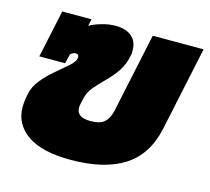

<svg xmlns="http://www.w3.org/2000/svg" viewBox="-85 -639 817 748"><g transform="rotate(15 324.0 -265.0)"><path d="M258 10Q142 10 83.5 -31Q25 -72 25 -141Q25 -158 28 -176L31 -192Q37 -225 60 -253Q83 -281 110.5 -304Q138 -327 159 -345.5Q180 -364 183 -377Q184 -380 184 -384Q184 -396 171 -396Q160 -396 150 -386L141 -348H37L78 -540H196L190 -512Q208 -523 237.5 -531.5Q267 -540 294 -540Q335 -540 358.5 -520.5Q382 -501 382 -465Q382 -460 382 -454Q382 -448 380 -442Q373 -405 353.5 -377Q334 -349 311 -326.5Q288 -304 269.5 -282Q251 -260 245 -234L241 -216Q238 -204 238 -195Q238 -156 294 -156Q333 -156 350.5 -172Q368 -188 375 -220L443 -540H648L576 -201Q553 -92 473.5 -41Q394 10 258 10Z"/></g></svg>

Font: Kanit ExtraBold
Style: Italic
Weight: 800
Italic angle: -12°
Designer: Katatrad Team
Foundry: CadsonDemak
Version: Version 2.000; ttfautohint (v1.8.3)